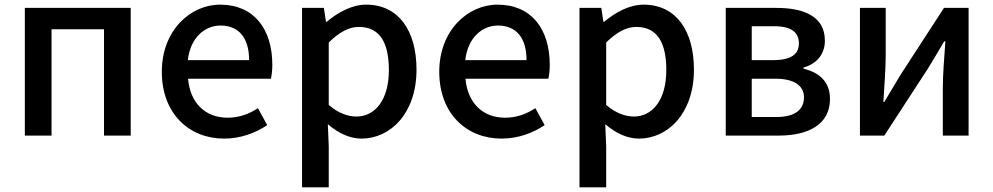

<svg xmlns="http://www.w3.org/2000/svg" viewBox="-20 -584 4279 827"><path d="M87 0H202V-458H428V0H543V-550H87Z M945 13C1017 13 1080 -11 1131 -45L1091 -118C1051 -92 1009 -77 960 -77C865 -77 799 -140 790 -245H1147C1150 -259 1153 -281 1153 -304C1153 -459 1074 -564 928 -564C800 -564 677 -453 677 -275C677 -93 796 13 945 13ZM789 -325C800 -421 861 -474 930 -474C1010 -474 1053 -419 1053 -325Z M1281 223H1396V45L1392 -49C1439 -9 1488 13 1537 13C1661 13 1774 -95 1774 -284C1774 -453 1696 -564 1557 -564C1495 -564 1435 -530 1387 -490H1384L1375 -550H1281ZM1515 -82C1481 -82 1439 -95 1396 -132V-401C1442 -446 1483 -468 1526 -468C1618 -468 1655 -397 1655 -282C1655 -153 1595 -82 1515 -82Z M2140 13C2212 13 2275 -11 2326 -45L2286 -118C2246 -92 2204 -77 2155 -77C2060 -77 1994 -140 1985 -245H2342C2345 -259 2348 -281 2348 -304C2348 -459 2269 -564 2123 -564C1995 -564 1872 -453 1872 -275C1872 -93 1991 13 2140 13ZM1984 -325C1995 -421 2056 -474 2125 -474C2205 -474 2248 -419 2248 -325Z M2476 223H2591V45L2587 -49C2634 -9 2683 13 2732 13C2856 13 2969 -95 2969 -284C2969 -453 2891 -564 2752 -564C2690 -564 2630 -530 2582 -490H2579L2570 -550H2476ZM2710 -82C2676 -82 2634 -95 2591 -132V-401C2637 -446 2678 -468 2721 -468C2813 -468 2850 -397 2850 -282C2850 -153 2790 -82 2710 -82Z M3106 0H3334C3461 0 3555 -47 3555 -158C3555 -235 3505 -273 3441 -288V-293C3500 -310 3533 -352 3533 -409C3533 -512 3445 -550 3324 -550H3106ZM3218 -325V-471H3315C3390 -471 3421 -444 3421 -397C3421 -352 3390 -325 3310 -325ZM3218 -80V-245H3320C3402 -245 3443 -214 3443 -165C3443 -112 3405 -80 3324 -80Z M3684 0H3789L3977 -289C3997 -321 4027 -372 4047 -406H4052C4047 -335 4041 -262 4041 -205V0H4152V-550H4046L3859 -262C3840 -229 3808 -178 3789 -145H3785C3789 -215 3795 -288 3795 -345V-550H3684Z"/></svg>

Font: Noto Sans HK Medium
Style: Regular
Weight: 500
Designer: Ryoko NISHIZUKA 西塚涼子 (kana, bopomofo & ideographs); Paul D. Hunt (Latin, Greek & Cyrillic); Sandoll Communications 산돌커뮤니
Foundry: Adobe
Version: Version 2.002;hotconv 1.0.116;makeotfexe 2.5.65601